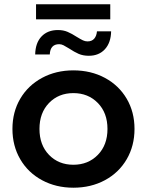

<svg xmlns="http://www.w3.org/2000/svg" viewBox="-20 -868 685 895"><path d="M38 -267Q38 -346 74.5 -408Q111 -470 176 -505Q241 -540 322 -540Q404 -540 469 -505Q534 -470 570.5 -408Q607 -346 607 -267Q607 -188 570.5 -125.5Q534 -63 469 -28Q404 7 322 7Q241 7 176 -28Q111 -63 74.5 -125.5Q38 -188 38 -267ZM481 -267Q481 -342 436 -388Q391 -434 322 -434Q253 -434 208.5 -388Q164 -342 164 -267Q164 -192 208.5 -146Q253 -100 322 -100Q391 -100 436 -146Q481 -192 481 -267ZM302 -642Q286 -652 276 -657Q266 -662 256 -662Q214 -662 212 -614H144Q145 -668 173.5 -698Q202 -728 250 -728Q275 -728 295 -719.5Q315 -711 338 -696Q356 -685 366.5 -680Q377 -675 388 -675Q408 -675 419 -687.5Q430 -700 432 -722H498Q497 -669 469 -638.5Q441 -608 394 -608Q367 -608 346.5 -617Q326 -626 302 -642ZM148 -848H494V-778H148Z"/></svg>

Font: Montserrat Alternates SemiBold
Style: Regular
Weight: 600
Designer: Julieta Ulanovsky
Foundry: Julieta Ulanovsky
Version: Version 7.200